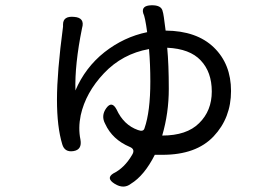

<svg xmlns="http://www.w3.org/2000/svg" viewBox="-20 -634 1040 728"><path d="M597 -590Q600 -584 608 -518Q726 -517 791 -454Q856 -391 856 -289Q856 -187 790 -117Q724 -47 596 -47H567Q527 32 476 63Q449 84 415 63Q381 42 409 24Q452 3 481 -47Q494 -68 472 -77Q406 -105 379 -164Q362 -195 383 -224Q404 -253 422 -219Q449 -160 503 -141Q524 -133 528 -148Q550 -211 550 -325Q550 -390 545 -448Q444 -430 374 -356Q305 -283 286 -197Q276 -148 285 -105Q292 -66 258 -61Q225 -56 216 -87Q196 -153 196 -256Q196 -360 219 -533V-541Q219 -574 261 -570Q303 -567 291 -527Q263 -389 266 -291Q303 -378 376 -436Q450 -494 538 -512Q530 -571 523 -584Q515 -613 554 -614Q593 -615 597 -590ZM614 -453Q620 -390 620 -297Q620 -205 595 -120Q688 -120 735 -167Q783 -214 783 -287Q783 -361 741 -405Q700 -449 614 -453Z"/></svg>

Font: Swei Gothic CJK TC Regular
Style: Regular
Weight: 400
Version: Version 2.129